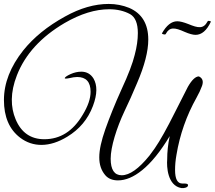

<svg xmlns="http://www.w3.org/2000/svg" viewBox="-23 -870 1091 975"><path d="M539 -64C539 -124 569 -220 609 -305C630 -348 651 -396 673 -448C711 -536 730 -610 730 -669C730 -748 698 -802 633 -830C601 -843 566 -850 529 -850C458 -850 384 -829 307 -786C218 -737 148 -680 95 -614C30 -532 -3 -448 -3 -362C-3 -277 24 -213 79 -171C143 -122 228 -120 319 -176C380 -213 424 -265 449 -332C472 -393 471 -438 452 -471C438 -494 417 -506 390 -506C372 -506 354 -502 336 -494C318 -486 308 -479 306 -474C305 -470 312 -470 328 -473C345 -477 358 -479 369 -479C414 -479 437 -454 437 -404C437 -370 424 -331 397 -287C348 -204 283 -163 202 -163C133 -163 84 -197 56 -265C31 -325 28 -399 63 -488C105 -595 186 -683 305 -753C386 -800 461 -823 532 -823C571 -823 607 -815 638 -798C664 -783 677 -751 677 -702C677 -669 672 -632 661 -591C651 -550 629 -491 594 -416C560 -341 533 -273 512 -214C471 -97 471 -29 511 19C526 37 548 46 576 46C615 46 656 29 699 -6C745 -43 792 -101 839 -179C830 -138 826 -98 826 -60C823 -25 827 73 898 85H910C925 83 932 78 932 70C932 65 926 62 914 62H903C878 62 866 39 866 -7C866 -30 868 -55 873 -83C890 -186 924 -283 975 -374C987 -395 996 -415 1003 -434C1011 -457 1006 -473 987 -482C970 -482 951 -464 931 -429L866 -301C824 -217 790 -156 763 -117L736 -80C682 -13 635 20 595 20C558 20 539 -8 539 -64ZM970 -693C1001 -693 1027 -715 1048 -760L1046 -762C1038 -765 1032 -765 1031 -761C1010 -722 984 -727 933 -748C910 -757 891 -762 877 -762C848 -762 822 -741 799 -700L803 -697C812 -694 818 -694 819 -698C838 -734 864 -731 915 -708C938 -698 957 -693 970 -693Z"/></svg>

Font: VL Great Vibes
Style: Regular
Weight: 400
Designer: Robert E. Leuschke
Foundry: Robert E. Leuschke
Version: Version 1.001